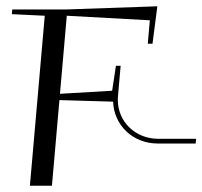

<svg xmlns="http://www.w3.org/2000/svg" viewBox="-20 -590 643 610"><path d="M75 0H145L168.8 -272L339.4 -267C341.9 -192 402 -134 481.7 -134H601.7L603 -149H483C410 -149 354.3 -203.4 354.3 -272.5C354.3 -276.3 354.5 -280.1 354.8 -283.9L363.3 -381H348.3L336.3 -301.7L170.5 -292L183.9 -445L192.2 -540L456 -525.5L449.5 -451H464.5L479.9 -570L191 -560H19L17.7 -545L122.2 -540Z"/></svg>

Font: Galberik
Style: Regular
Weight: 400
Designer: Gluk
Foundry: Gluk
Version: Version 0.50